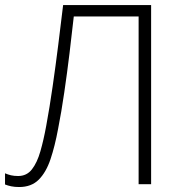

<svg xmlns="http://www.w3.org/2000/svg" viewBox="-22 -734 723 765"><path d="M580.1 0H530.3V-668.5H272Q264.6 -601.1 255.1 -522.7Q245.6 -444.3 234.1 -366Q222.7 -287.6 209.5 -220.7Q196.8 -151.9 179.2 -99.6Q161.6 -47.4 132.3 -18.1Q103 11.2 54.2 11.2Q36.6 11.2 22.7 8.3Q8.8 5.4 -2 1V-43.5Q9.3 -38.6 21.7 -35.6Q34.2 -32.7 50.3 -32.7Q84.5 -32.7 105.2 -59.3Q126 -85.9 138.9 -131.1Q151.9 -176.3 162.1 -232.4Q175.8 -306.2 187.7 -389.4Q199.7 -472.7 210.2 -556.2Q220.7 -639.6 229.5 -713.9H580.1Z"/></svg>

Font: Open Sans Light
Style: Regular
Weight: 300
Designer: Monotype Design Team
Foundry: Monotype Imaging Inc.
Version: Version 3.000; ttfautohint (v1.8.4)